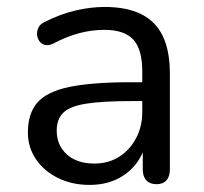

<svg xmlns="http://www.w3.org/2000/svg" viewBox="-20 -515 579 544"><path d="M233.5 8.9Q183.7 8.9 144.1 -10.8Q104.4 -30.5 81.7 -64.1Q59 -97.8 59 -139.7Q59 -193.7 86.2 -224.7Q113.4 -255.6 177.2 -268.8Q241 -282 350.7 -282H396V-228.6H352.3Q270.6 -228.6 224.4 -221.3Q178.1 -214 159.4 -195.7Q140.7 -177.5 140.7 -144.6Q140.7 -103.7 169.3 -77.6Q197.9 -51.6 247.3 -51.6Q287.2 -51.6 317.5 -70.8Q347.8 -90 365.4 -123.1Q383.1 -156.2 383.1 -198.7V-313.1Q383.1 -374.8 357.9 -402.6Q332.7 -430.4 275.4 -430.4Q240.6 -430.4 205.5 -421.3Q170.4 -412.2 131.8 -392Q118.1 -385.1 107.8 -387.6Q97.6 -390 91.7 -398.2Q85.8 -406.5 85 -417Q84.2 -427.5 89.3 -437.5Q94.4 -447.5 107 -452.9Q150.4 -475 193.7 -485.2Q237 -495.3 276.2 -495.3Q339.2 -495.3 380.1 -474.9Q421.1 -454.5 441.2 -412.9Q461.3 -371.3 461.3 -306.1V-34.8Q461.3 -14.9 451.6 -4Q441.9 6.9 423.4 6.9Q404.9 6.9 394.7 -4Q384.5 -14.9 384.5 -34.8V-113H394.1Q385.5 -75.4 363.2 -48Q340.8 -20.7 308 -5.9Q275.1 8.9 233.5 8.9Z"/></svg>

Font: Nunito ExtraLight
Style: Regular
Weight: 200
Designer: Vernon Adams
Foundry: Vernon Adams
Version: Version 3.602